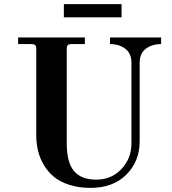

<svg xmlns="http://www.w3.org/2000/svg" viewBox="-20 -894 834 932"><path d="M68 -680H132C141.3 -680 147.7 -678.3 151 -675C154.3 -671.7 156 -665.3 156 -656V-237C156 -210.3 159 -184.8 165 -160.5C171 -136.2 180.7 -113 194 -91C207.3 -69 224 -50 244 -34C264 -18 289 -5.3 319 4C349 13.3 382.3 18 419 18C492.3 18 550.5 -3.5 593.5 -46.5C636.5 -89.5 658 -143.3 658 -208V-590C658 -620 668 -642.5 688 -657.5C708 -672.5 732.7 -680 762 -680V-712H514V-680C543.3 -680 568 -672.5 588 -657.5C608 -642.5 618 -620 618 -590V-198C618 -149.3 601.8 -107.8 569.5 -73.5C537.2 -39.2 496.3 -22 447 -22C398.3 -22 362.3 -36 339 -64C315.7 -92 304 -136.7 304 -198V-656C304 -665.3 305.7 -671.7 309 -675C312.3 -678.3 318.7 -680 328 -680H392V-712H68ZM290 -810H570V-874H290Z"/></svg>

Font: Km Standard TT
Style: Bold
Weight: 700
Designer: Alexey Kryukov <alexios@thessalonica.org.ru>
Version: Version 2.0.2